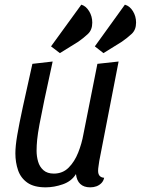

<svg xmlns="http://www.w3.org/2000/svg" viewBox="-20 -784 604 824"><path d="M176 20Q126 20 97.5 0Q69 -20 57.5 -53.5Q46 -87 46 -126Q46 -157 54 -204Q62 -251 78 -325Q94 -399 119 -510L206 -520Q184 -420 170.5 -355.5Q157 -291 149.5 -250.5Q142 -210 139.5 -184.5Q137 -159 137 -137Q137 -113 143.5 -90.5Q150 -68 166.5 -53.5Q183 -39 211 -39Q249 -39 274.5 -64.5Q300 -90 315.5 -129Q331 -168 338 -208L398 -510L489 -520L406 -93Q405 -84 403 -72Q401 -60 401 -51Q401 -37 407.5 -29.5Q414 -22 427 -21Q424 -7 415 2Q406 11 394 15.5Q382 20 367 20Q340 20 324.5 5.5Q309 -9 306 -37Q287 -6 249.5 7Q212 20 176 20ZM424 -556 387 -585 516 -764Q537 -758 550.5 -736Q564 -714 564 -687Q564 -656 545 -638.5Q526 -621 503 -605ZM237 -556 199 -585 329 -764Q349 -758 362.5 -736Q376 -714 376 -687Q376 -656 357.5 -638.5Q339 -621 316 -605Z"/></svg>

Font: Sansita Swashed Light
Style: Regular
Weight: 300
Designer: Pablo Cosgaya
Foundry: Omnibus-Type
Version: Version 1.003